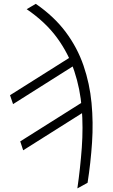

<svg xmlns="http://www.w3.org/2000/svg" viewBox="-20 -787 598 1019"><path d="M121.6 -738.3 169.9 -766.6Q267.1 -699.7 328.9 -616.9Q390.6 -534.2 423.3 -438.7Q456.1 -343.3 465.8 -240.5Q475.6 -137.7 468.5 -30.5Q461.4 76.7 444.8 183.1L390.6 212.9Q406.2 104.5 414.1 -2.9Q421.9 -110.4 413.8 -212.6Q405.8 -314.9 374.5 -409.2Q343.3 -503.4 282.5 -586.7Q221.7 -669.9 121.6 -738.3ZM397 -454.1 49.3 -234.4 33.2 -281.7 381.8 -501.5ZM451.2 -209 103 10.7 87.4 -36.6 436 -256.3Z"/></svg>

Font: Roboto Condensed Light
Style: Italic
Weight: 300
Italic angle: -12°
Designer: Christian Robertson
Foundry: Google
Version: Version 3.0; 2020